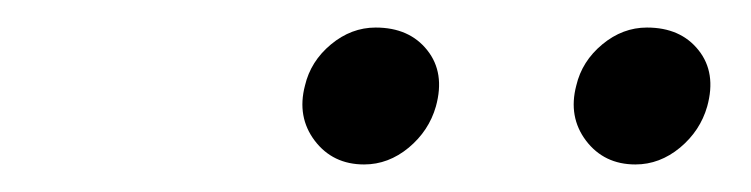

<svg xmlns="http://www.w3.org/2000/svg" viewBox="-20 -694 540 138"><path d="M436.7 -575.8Q414.2 -575.8 401.2 -592.9Q388.3 -610 394.2 -632.5Q398.3 -650 412.9 -662.1Q427.5 -674.2 445 -674.2Q469.2 -674.2 482.1 -657.9Q495 -641.7 488.3 -617.5Q483.3 -600 468.8 -587.9Q454.2 -575.8 436.7 -575.8ZM241.7 -575.8Q219.2 -575.8 206.2 -592.9Q193.3 -610 199.2 -632.5Q203.3 -650 217.9 -662.1Q232.5 -674.2 250 -674.2Q274.2 -674.2 287.1 -657.9Q300 -641.7 293.3 -617.5Q288.3 -600 273.8 -587.9Q259.2 -575.8 241.7 -575.8Z"/></svg>

Font: Funnel Sans Light
Style: Italic
Weight: 300
Italic angle: -14.036°
Designer: NORD ID, Kristian Moeller
Foundry: Dicotype
Version: Version 1.000